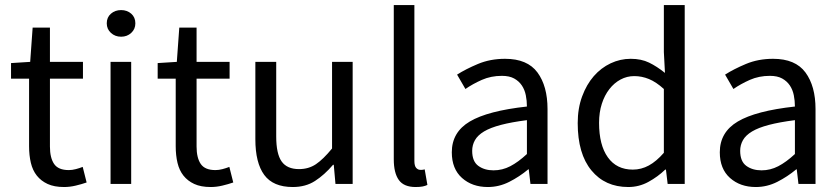

<svg xmlns="http://www.w3.org/2000/svg" viewBox="-20 -732 3338 764"><path d="M95.7 -418.9H23.9V-481L100.1 -485.8L109.9 -622.1H178.7V-485.8H310.1V-418.9H178.7V-148.9Q178.7 -104 195.3 -79.6Q211.9 -55.2 253.9 -55.2Q267.1 -55.2 282 -59.1Q296.9 -63 309.1 -67.9L324.7 -5.9Q304.7 1 281.2 6.6Q257.8 12.2 234.9 12.2Q195.8 12.2 169.4 0Q143.1 -12.2 126.5 -33.2Q109.9 -54.2 102.8 -84Q95.7 -113.8 95.7 -149.9Z M461.9 -585.9Q438 -585.9 421.4 -601.1Q404.8 -616.2 404.8 -639.2Q404.8 -663.1 421.4 -677.5Q438 -691.9 461.9 -691.9Q485.8 -691.9 502.2 -677.5Q518.6 -663.1 518.6 -639.2Q518.6 -616.2 502.2 -601.1Q485.8 -585.9 461.9 -585.9ZM419.9 -485.8H502V0H419.9Z M679.2 -418.9H607.4V-481L683.6 -485.8L693.4 -622.1H762.2V-485.8H893.6V-418.9H762.2V-148.9Q762.2 -104 778.8 -79.6Q795.4 -55.2 837.4 -55.2Q850.6 -55.2 865.5 -59.1Q880.4 -63 892.6 -67.9L908.2 -5.9Q888.2 1 864.7 6.6Q841.3 12.2 818.4 12.2Q779.3 12.2 752.9 0Q726.6 -12.2 710 -33.2Q693.4 -54.2 686.3 -84Q679.2 -113.8 679.2 -149.9Z M996.1 -485.8H1079.1V-189Q1079.1 -120.1 1100.6 -89.6Q1122.1 -59.1 1169.9 -59.1Q1208 -59.1 1237.1 -78.6Q1266.1 -98.1 1301.3 -141.1V-485.8H1383.3V0H1314.9L1308.1 -76.2H1305.2Q1271 -36.1 1233.6 -12Q1196.3 12.2 1145 12.2Q1066.9 12.2 1031.5 -35.9Q996.1 -84 996.1 -178.2Z M1546.9 -711.9H1628.9V-91.8Q1628.9 -71.8 1636 -64Q1643.1 -56.2 1651.9 -56.2Q1655.8 -56.2 1659.4 -56.2Q1663.1 -56.2 1669.9 -58.1L1680.7 3.9Q1672.9 7.8 1661.9 10Q1650.9 12.2 1633.8 12.2Q1586.9 12.2 1566.9 -15.9Q1546.9 -43.9 1546.9 -98.1Z M1777.8 -126Q1777.8 -206.1 1849.4 -248.5Q1920.9 -291 2076.7 -308.1Q2076.7 -331.1 2072.3 -353Q2067.9 -375 2056.4 -392.1Q2044.9 -409.2 2025.9 -419.7Q2006.8 -430.2 1977.1 -430.2Q1933.6 -430.2 1897.2 -414.1Q1860.8 -397.9 1832 -377.9L1798.8 -435.1Q1833 -457 1881.8 -477.5Q1930.7 -498 1989.7 -498Q2078.6 -498 2118.7 -443.6Q2158.7 -389.2 2158.7 -297.9V0H2090.8L2084 -58.1H2082Q2046.9 -28.8 2006.3 -8.3Q1965.8 12.2 1920.9 12.2Q1858.9 12.2 1818.4 -23.9Q1777.8 -60.1 1777.8 -126ZM1858.9 -131.8Q1858.9 -89.8 1883.3 -72Q1907.7 -54.2 1943.8 -54.2Q1979 -54.2 2010.5 -70.6Q2042 -86.9 2076.7 -119.1V-253.9Q2015.6 -246.1 1973.6 -235.1Q1931.6 -224.1 1906.2 -209Q1880.9 -193.8 1869.9 -174.3Q1858.9 -154.8 1858.9 -131.8Z M2278.8 -242.2Q2278.8 -300.8 2296.4 -348.4Q2314 -396 2342.8 -429Q2371.6 -461.9 2409.7 -480Q2447.8 -498 2489.7 -498Q2531.7 -498 2562.7 -482.9Q2593.8 -467.8 2626 -441.9L2621.6 -524.9V-711.9H2704.6V0H2636.7L2629.9 -57.1H2627Q2597.7 -28.8 2560.3 -8.3Q2522.9 12.2 2480 12.2Q2387.7 12.2 2333.3 -54Q2278.8 -120.1 2278.8 -242.2ZM2363.8 -243.2Q2363.8 -154.8 2398.7 -106Q2433.6 -57.1 2498 -57.1Q2531.7 -57.1 2561.8 -73.5Q2591.8 -89.8 2621.6 -124V-377.9Q2590.8 -405.8 2562.3 -417.5Q2533.7 -429.2 2503.9 -429.2Q2474.6 -429.2 2449.2 -415.5Q2423.8 -401.9 2404.8 -377.4Q2385.7 -353 2374.8 -319.1Q2363.8 -285.2 2363.8 -243.2Z M2844.2 -126Q2844.2 -206.1 2915.8 -248.5Q2987.3 -291 3143.1 -308.1Q3143.1 -331.1 3138.7 -353Q3134.3 -375 3122.8 -392.1Q3111.3 -409.2 3092.3 -419.7Q3073.2 -430.2 3043.5 -430.2Q3000 -430.2 2963.6 -414.1Q2927.2 -397.9 2898.4 -377.9L2865.2 -435.1Q2899.4 -457 2948.2 -477.5Q2997.1 -498 3056.2 -498Q3145 -498 3185.1 -443.6Q3225.1 -389.2 3225.1 -297.9V0H3157.2L3150.4 -58.1H3148.4Q3113.3 -28.8 3072.8 -8.3Q3032.2 12.2 2987.3 12.2Q2925.3 12.2 2884.8 -23.9Q2844.2 -60.1 2844.2 -126ZM2925.3 -131.8Q2925.3 -89.8 2949.7 -72Q2974.1 -54.2 3010.3 -54.2Q3045.4 -54.2 3076.9 -70.6Q3108.4 -86.9 3143.1 -119.1V-253.9Q3082 -246.1 3040 -235.1Q2998 -224.1 2972.7 -209Q2947.3 -193.8 2936.3 -174.3Q2925.3 -154.8 2925.3 -131.8Z"/></svg>

Font: Pyidaungsu Numbers
Style: Regular
Weight: 400
Designer: Sun Tun
Foundry: MCF
Version: Version 2.053; ttfautohint (v1.8.2)